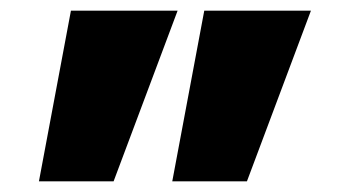

<svg xmlns="http://www.w3.org/2000/svg" viewBox="-20 -540 631 360"><path d="M443 -200H303L363 -520H563ZM193 -200H53L113 -520H313Z"/></svg>

Font: Mplus 1p Black
Style: Regular
Weight: 900
Version: Version 1.061